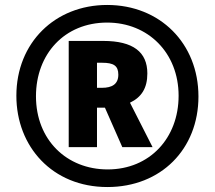

<svg xmlns="http://www.w3.org/2000/svg" viewBox="-20 -744 865 774"><path d="M413 10C629 10 780 -143 780 -355C780 -569 625 -724 412 -724C202 -724 46 -572 46 -358C46 -153 191 10 413 10ZM414 -61C249 -61 125 -180 125 -356C125 -526 240 -653 412 -653C577 -653 700 -531 700 -358C700 -188 584 -61 414 -61ZM257 -151H371V-310H403L473 -151H595L504 -330C550 -352 574 -388 574 -448C574 -534 517 -579 396 -579H257ZM391 -390H371V-491H392C438 -491 457 -479 457 -443C457 -405 432 -390 391 -390Z"/></svg>

Font: Noto Sans Myanmar UI Condensed ExtraBold
Style: Regular
Weight: 800
Width: 3
Designer: Monotype Design Team
Foundry: Monotype Imaging Inc.
Version: Version 2.103